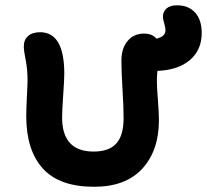

<svg xmlns="http://www.w3.org/2000/svg" viewBox="-20 -759 789 732"><path d="M338.9 -46.9Q206.1 -46.9 143.1 -116.7Q80.1 -186.5 80.1 -315.9Q80.1 -342.8 82.5 -389.9Q85 -437 85 -452.1Q85 -495.6 77.9 -530.3Q70.8 -564.9 70.8 -582Q70.8 -607.4 87.2 -621.8Q103.5 -636.2 132.8 -636.2Q225.1 -636.2 225.1 -478Q225.1 -454.6 220.9 -395.8Q216.8 -336.9 216.8 -311Q216.8 -181.2 336.9 -181.2Q396 -181.2 423.6 -212.2Q451.2 -243.2 451.2 -308.1Q451.2 -352.5 447 -419.7Q442.9 -486.8 442.9 -527.8Q442.9 -575.2 466.6 -603Q490.2 -630.9 528.8 -630.9Q561 -630.9 576.2 -611.8Q610.8 -619.1 610.8 -644Q610.8 -654.8 606 -670.2Q601.1 -685.5 601.1 -694.8Q601.1 -714.8 615 -726.8Q628.9 -738.8 654.8 -738.8Q698.2 -738.8 723.6 -711.4Q749 -684.1 749 -632.8Q749 -568.4 703.9 -530Q658.7 -491.7 580.1 -488.8Q578.1 -466.3 578.1 -451.2Q578.1 -427.2 582 -377.9Q585.9 -328.6 585.9 -300.8Q585.9 -185.1 522.5 -116Q459 -46.9 338.9 -46.9Z"/></svg>

Font: Shantell Sans Irregular Bouncy
Style: Regular
Weight: 600
Designer: Stephen Nixon, Anya Danilova, Shantell Martin
Foundry: Arrow Type
Version: Version 1.006;[9816181b4]